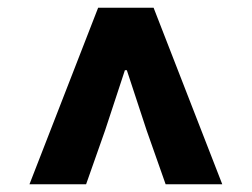

<svg xmlns="http://www.w3.org/2000/svg" viewBox="-20 -787 649 495"><path d="M56 -312H202L251 -451L302 -606H307L358 -451L407 -312H553L376 -767H233Z"/></svg>

Font: ChiuKong Gothic MN Heavy
Style: Regular
Weight: 900
Designer: Ryoko NISHIZUKA 西塚涼子 (kana, bopomofo & ideographs); Paul D. Hunt (Latin, Greek & Cyrillic); Sandoll Communications 산돌커뮤니
Foundry: Adobe
Version: Version 1.300